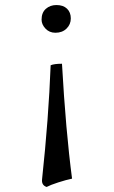

<svg xmlns="http://www.w3.org/2000/svg" viewBox="-20 -487 451 762"><path d="M204 -467Q231 -467 246 -452.5Q261 -438 261 -414Q261 -390 244 -373.5Q227 -357 200 -357Q176 -357 160.5 -373.5Q145 -390 145 -409Q145 -437 162 -452Q179 -467 204 -467ZM181 -228Q195 -234 226 -234Q241 33 266 222Q242 227 211 237Q180 247 165 255Q144 248 147 224Q173 -18 181 -228Z"/></svg>

Font: Vollkorn SC
Style: Regular
Weight: 400
Designer: Friedrich Althausen
Foundry: Friedrich Althausen
Version: Version 4.015